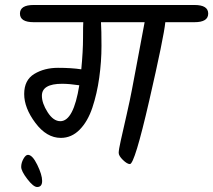

<svg xmlns="http://www.w3.org/2000/svg" viewBox="-20 -665 855 770"><path d="M115 -645H760Q815 -645 815 -610.5Q815 -576 760 -576H643Q637 -516 578.5 -261.5Q520 -7 501 -7Q490 -7 473 -23.5Q456 -40 456 -52Q456 -64 464.5 -102Q473 -140 487.5 -203.5Q502 -267 509.5 -307.5Q517 -348 527 -400Q547 -508 560 -576H385Q387 -544 387 -481Q387 -418 378 -353.5Q369 -289 350.5 -233.5Q332 -178 299.5 -145Q267 -112 224 -112Q167 -112 122 -172Q77 -232 77 -288Q77 -344 117.5 -368.5Q158 -393 212.5 -393Q267 -393 306 -387Q313 -460 313 -512.5Q313 -565 314 -576H115Q60 -576 60 -610.5Q60 -645 115 -645ZM222 -179Q275 -179 298 -323Q258 -329 229 -329Q148 -329 148 -281Q148 -251 171 -215Q194 -179 222 -179ZM92 -44Q110 -44 129.5 -4Q149 36 149 60.5Q149 85 129 85Q114 85 89.5 53Q65 21 65 4.5Q65 -12 74 -28Q83 -44 92 -44Z"/></svg>

Font: Kalam
Style: Regular
Weight: 400
Designer: Lipi Raval (Devanagari and Latin), Jonny Pinhorn (Latin)
Foundry: Indian Type Foundry
Version: Version 2.001;PS 1.0;hotconv 1.0.79;makeotf.lib2.5.61930; tt